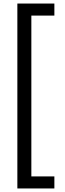

<svg xmlns="http://www.w3.org/2000/svg" viewBox="-20 -886 366 1084"><path d="M78 178H287V110H157V-798H287V-866H78Z"/></svg>

Font: Noto Sans Malayalam UI ExtraCondensed
Style: Regular
Weight: 400
Width: 2
Designer: Jelle Bosma - Monotype Design Team
Foundry: Monotype Imaging Inc.
Version: Version 2.104